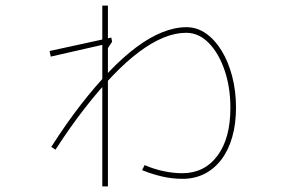

<svg xmlns="http://www.w3.org/2000/svg" viewBox="-20 -625 1040 685"><path d="M631 13Q594 13 557.5 4.5Q521 -4 487 -18L496 -36Q528 -22 563 -14.5Q598 -7 630 -7Q709 -7 755.5 -69Q802 -131 802 -240Q802 -314 781 -375Q760 -436 724.5 -472Q689 -508 644 -508Q606 -508 564 -491Q522 -474 476.5 -440Q431 -406 382.5 -355.5Q334 -305 282.5 -239Q231 -173 178 -91L163 -101Q216 -184 268 -251Q320 -318 370 -370Q420 -422 467 -457Q514 -492 559 -510Q604 -528 645 -528Q683 -528 715 -505.5Q747 -483 771 -443.5Q795 -404 808.5 -352Q822 -300 822 -241Q822 -183 808.5 -136Q795 -89 770 -56Q745 -23 710 -5Q675 13 631 13ZM345 40V-605H365V40ZM161 -423 157 -443 377 -491 380 -476 360 -446 354 -467Z"/></svg>

Font: Murecho Thin Thin
Style: Regular
Weight: 250
Version: Version 1.010